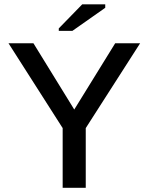

<svg xmlns="http://www.w3.org/2000/svg" viewBox="-20 -894 707 914"><path d="M388.2 -284.2V0H278.3V-284.2L20.5 -688H139.2L333.5 -372.6L528.3 -688H647ZM481 -856.9 324.7 -747.1H259.8V-758.8L371.6 -873.5H481Z"/></svg>

Font: Arimo Medium
Style: Regular
Weight: 500
Designer: Steve Matteson
Foundry: Monotype Imaging Inc.
Version: Version 1.33